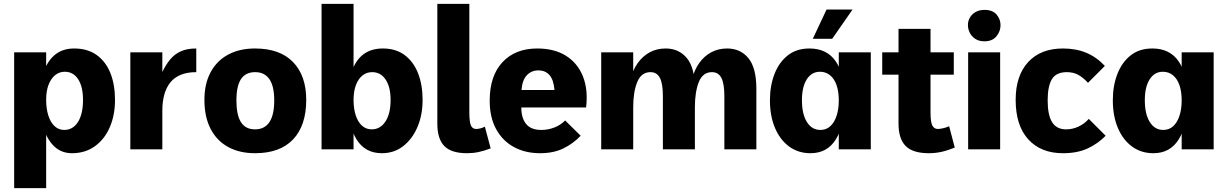

<svg xmlns="http://www.w3.org/2000/svg" viewBox="-20 -770 6331 990"><path d="M53 -500H218V200H53ZM351 20Q298 20 261 -14Q224 -48 204.5 -110Q185 -172 185 -255Q185 -339 205 -398Q225 -457 264.5 -488.5Q304 -520 362 -520Q432 -520 479 -486Q526 -452 549.5 -392.5Q573 -333 573 -255Q573 -177 546.5 -115Q520 -53 470 -16.5Q420 20 351 20ZM311 -100Q356 -100 382 -141Q408 -182 408 -255Q408 -323 383 -361.5Q358 -400 314 -400Q285 -400 263.5 -382Q242 -364 230 -332Q218 -300 218 -256Q218 -209 229.5 -173.5Q241 -138 262 -119Q283 -100 311 -100Z M652 -500H817V-399Q835 -436 857 -463Q879 -490 911.5 -505Q944 -520 992 -520V-398Q945 -398 911.5 -384Q878 -370 857.5 -344Q837 -318 827 -281.5Q817 -245 817 -199V0H652Z M1295 20Q1215 20 1156.5 -12Q1098 -44 1066 -105.5Q1034 -167 1034 -255Q1034 -338 1066 -397.5Q1098 -457 1156.5 -488.5Q1215 -520 1295 -520Q1423 -520 1491 -450Q1559 -380 1559 -255Q1559 -123 1491.5 -51.5Q1424 20 1295 20ZM1295 -103Q1344 -103 1369 -140Q1394 -177 1394 -252Q1394 -326 1369 -362Q1344 -398 1296 -398Q1246 -398 1222.5 -362Q1199 -326 1199 -252Q1199 -177 1222.5 -140Q1246 -103 1295 -103Z M1638 -750H1803V0H1638ZM1949 20Q1862 20 1818 -52Q1774 -124 1774 -255Q1774 -343 1794 -401.5Q1814 -460 1854 -490Q1894 -520 1954 -520Q2021 -520 2066.5 -486Q2112 -452 2135.5 -392.5Q2159 -333 2159 -255Q2159 -177 2132.5 -115Q2106 -53 2059 -16.5Q2012 20 1949 20ZM1896 -103Q1941 -103 1967.5 -143.5Q1994 -184 1994 -255Q1994 -321 1968.5 -359.5Q1943 -398 1899 -398Q1870 -398 1848.5 -380.5Q1827 -363 1815 -331Q1803 -299 1803 -255Q1803 -209 1814.5 -174.5Q1826 -140 1847 -121.5Q1868 -103 1896 -103Z M2510 -5Q2476 8 2447.5 14Q2419 20 2388 20Q2307 20 2271 -17Q2235 -54 2235 -132V-750H2400V-192Q2400 -142 2408 -123.5Q2416 -105 2435 -105Q2445 -105 2457 -108Q2469 -111 2480 -117Z M2765 20Q2688 20 2629.5 -12Q2571 -44 2538 -104.5Q2505 -165 2505 -251Q2505 -379 2571 -449.5Q2637 -520 2750 -520Q2839 -520 2899 -482Q2959 -444 2986 -375.5Q3013 -307 3002 -216H2668Q2668 -161 2693 -130.5Q2718 -100 2771 -100Q2807 -100 2839.5 -113Q2872 -126 2894 -149L2974 -70Q2935 -29 2884.5 -4.5Q2834 20 2765 20ZM2669 -306H2839Q2835 -357 2814 -382Q2793 -407 2756 -407Q2720 -407 2696.5 -382Q2673 -357 2669 -306Z M3080 -500H3245V0H3080ZM3398 -274Q3398 -339 3382.5 -368.5Q3367 -398 3334 -398Q3287 -398 3266 -347.5Q3245 -297 3245 -217L3232 -280L3230 -356Q3242 -408 3268 -444.5Q3294 -481 3330.5 -500.5Q3367 -520 3412 -520Q3481 -520 3522 -470Q3563 -420 3563 -312V0H3398ZM3715 -274Q3715 -339 3699.5 -368.5Q3684 -398 3651 -398Q3604 -398 3583.5 -347.5Q3563 -297 3563 -217L3549 -280L3547 -356Q3559 -408 3585 -444.5Q3611 -481 3647.5 -500.5Q3684 -520 3729 -520Q3798 -520 3839 -470Q3880 -420 3880 -312V0H3715Z M4159 20Q4096 20 4049 -14.5Q4002 -49 3976 -110.5Q3950 -172 3950 -253Q3950 -328 3973.5 -388.5Q3997 -449 4042 -484.5Q4087 -520 4154 -520Q4244 -520 4289.5 -453.5Q4335 -387 4335 -256Q4335 -125 4290.5 -52.5Q4246 20 4159 20ZM4210 -100Q4240 -100 4261 -119Q4282 -138 4293.5 -172.5Q4305 -207 4305 -252Q4305 -298 4293.5 -331Q4282 -364 4260 -382Q4238 -400 4208 -400Q4165 -400 4140 -361Q4115 -322 4115 -253Q4115 -182 4140.5 -141Q4166 -100 4210 -100ZM4305 0V-500H4470V0ZM4242 -721H4376L4271 -570H4171Z M4903 -9Q4866 6 4834.5 13Q4803 20 4769 20Q4687 20 4650 -17Q4613 -54 4613 -133V-621H4778V-192Q4778 -142 4787 -123.5Q4796 -105 4816 -105Q4827 -105 4844 -109Q4861 -113 4874 -119ZM4529 -500H4898V-385H4529Z M4972 -500H5137V0H4972ZM4971 -639Q4970 -658 4979.5 -676.5Q4989 -695 5008.5 -707Q5028 -719 5057 -719Q5098 -719 5118.5 -695Q5139 -671 5139 -640Q5139 -609 5118 -583Q5097 -557 5056 -557Q5028 -557 5009 -569.5Q4990 -582 4980.5 -601Q4971 -620 4971 -639Z M5681 -70Q5641 -29 5588 -4.5Q5535 20 5461 20Q5347 20 5282 -51.5Q5217 -123 5217 -255Q5217 -380 5281.5 -450Q5346 -520 5461 -520Q5529 -520 5582 -497.5Q5635 -475 5677 -430L5590 -343Q5564 -371 5539 -384.5Q5514 -398 5481 -398Q5426 -398 5404 -362Q5382 -326 5382 -252Q5382 -177 5405 -140Q5428 -103 5477 -103Q5510 -103 5540.5 -117Q5571 -131 5594 -157Z M5927 20Q5864 20 5817 -14.5Q5770 -49 5744 -110.5Q5718 -172 5718 -253Q5718 -328 5741.5 -388.5Q5765 -449 5810 -484.5Q5855 -520 5922 -520Q6012 -520 6057.5 -453.5Q6103 -387 6103 -256Q6103 -125 6058.5 -52.5Q6014 20 5927 20ZM5978 -100Q6008 -100 6029 -119Q6050 -138 6061.5 -172.5Q6073 -207 6073 -252Q6073 -298 6061.5 -331Q6050 -364 6028 -382Q6006 -400 5976 -400Q5933 -400 5908 -361Q5883 -322 5883 -253Q5883 -182 5908.5 -141Q5934 -100 5978 -100ZM6073 0V-500H6238V0Z"/></svg>

Font: Moderustic
Style: Bold
Weight: 700
Designer: Tural Alisoy
Foundry: TAFT Foundry
Version: Version 2.120